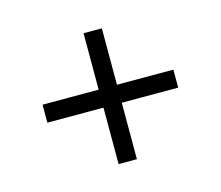

<svg xmlns="http://www.w3.org/2000/svg" viewBox="-70 -662 700 608"><g transform="rotate(-15 279.5 -357.5)"><path d="M249 -143V-328H65V-387H249V-572H309V-387H494V-328H309V-143Z"/></g></svg>

Font: Noto Serif Tamil
Style: Regular
Weight: 400
Designer: Indian Type Foundry, Tom Grace, and the Monotype Design Team
Foundry: Monotype Imaging Inc.
Version: Version 2.003